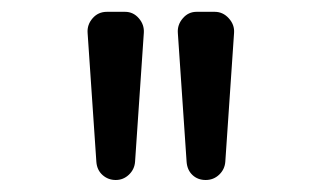

<svg xmlns="http://www.w3.org/2000/svg" viewBox="-20 -800 540 320"><path d="M291 -530.3 276.4 -745.1Q275.4 -758.8 284.7 -769.5Q293.9 -780.3 307.6 -780.3H337.9Q351.6 -780.3 361.3 -769.5Q371.1 -758.8 370.1 -745.1L355.5 -530.3Q354.5 -517.6 345.2 -508.8Q335.9 -500 322.8 -500Q309.6 -500 300.8 -508.3Q292 -516.6 291 -530.3ZM140.6 -530.3 126 -745.1Q125 -758.8 134.3 -769.5Q143.6 -780.3 158.2 -780.3H188.5Q202.1 -780.3 211.4 -769.5Q220.7 -758.8 219.7 -745.1L205.1 -530.3Q204.1 -517.6 194.8 -508.8Q185.5 -500 172.9 -500Q160.2 -500 150.9 -508.3Q141.6 -516.6 140.6 -530.3Z"/></svg>

Font: Rounded-L Mgen+ 2m regular
Style: Regular
Weight: 400
Designer: [Source Han Sans]
Ryoko NISHIZUKA  (kana & ideographs); Paul D. Hunt (Latin, Greek & Cyrillic); Wenlong ZHANG  (bopomofo
Version: Version 1.059.20150602